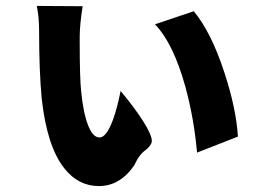

<svg xmlns="http://www.w3.org/2000/svg" viewBox="-20 -597 916 648"><path d="M314 31Q244 31 197 -29Q139 -102 121 -262Q112 -356 112 -492Q112 -542 104 -577L259 -576Q249 -513 249 -473Q249 -469 249 -458Q249 -332 254 -288Q261 -216 277 -175Q293 -133 316 -133Q339 -133 361 -192Q376 -233 387 -290Q434 -234 463 -188Q499 -131 491 -114Q485 -101 472 -91Q450 -76 433 -39Q385 31 314 31ZM645 -82Q635 -196 606 -303Q565 -451 503 -515L634 -559Q693 -488 737 -353Q777 -232 783 -136Z"/></svg>

Font: GenSekiGothic TW H
Style: Regular
Weight: 900
Version: Version 1.501;PS 1;hotconv 16.6.51;makeotf.lib2.5.65220